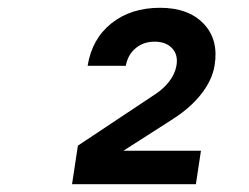

<svg xmlns="http://www.w3.org/2000/svg" viewBox="-20 -855 640 493"><path d="M165 -382 180 -481 380 -614Q401 -628 415 -646.5Q429 -665 433 -686Q438 -714 422 -731Q406 -748 377 -748Q348 -748 328 -731Q308 -714 303 -686H205Q216 -755 266 -795Q316 -835 391 -835Q464 -835 503 -794Q542 -753 531 -687Q525 -650 497.5 -614.5Q470 -579 425 -550L297 -468H496L483 -382Z"/></svg>

Font: JetBrains Mono NL ExtraBold
Style: Italic
Weight: 800
Italic angle: -9°
Monospace: yes
Designer: Philipp Nurullin, Konstantin Bulenkov
Foundry: JetBrains
Version: Version 2.305; ttfautohint (v1.8.4.7-5d5b)